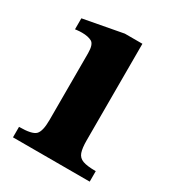

<svg xmlns="http://www.w3.org/2000/svg" viewBox="-126 -559 578 635"><g transform="rotate(30 163.0 -241.0)"><path d="M311 0H18V-40Q67 -40 80.5 -53.5Q94 -67 94 -110V-365Q94 -399 80 -406.5Q66 -414 43 -414Q33 -414 25 -413Q17 -412 17 -412V-454L167 -482H234V-113Q234 -84 239.5 -68Q245 -52 261.5 -46Q278 -40 311 -40Z"/></g></svg>

Font: STIX Two Text
Style: Bold
Weight: 700
Designer: Ross Mills, John Hudson & Paul Hanslow, Tiro Typeworks Ltd; with prior portions MicroPress Inc., and Coen Hoffman.
Foundry: Tiro Typeworks Ltd
Version: Version 2.13 b171